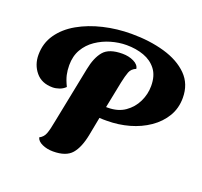

<svg xmlns="http://www.w3.org/2000/svg" viewBox="-123 -827 1041 988"><g transform="rotate(20 398.0 -333.5)"><path d="M262 20Q229 20 202.5 8Q176 -4 171 -24Q193 -35 202 -58.5Q211 -82 220 -132L281 -437Q294 -504 324 -539.5Q354 -575 427 -575Q462 -575 489.5 -561.5Q517 -548 520 -526Q495 -516 486.5 -493.5Q478 -471 470 -433L441 -288H450Q506 -288 544 -314.5Q582 -341 602 -382.5Q622 -424 622 -469Q622 -525 596 -559Q570 -593 527 -608.5Q484 -624 432 -624Q390 -624 347 -611.5Q304 -599 268 -574.5Q232 -550 210.5 -513Q189 -476 189 -426Q189 -398 194.5 -373.5Q200 -349 216 -316Q202 -302 183 -295.5Q164 -289 147 -289Q87 -289 54.5 -328.5Q22 -368 22 -422Q22 -486 56.5 -535.5Q91 -585 150 -618.5Q209 -652 283 -669.5Q357 -687 436 -687Q536 -687 617.5 -663.5Q699 -640 747.5 -591.5Q796 -543 796 -467Q796 -410 769 -365Q742 -320 695.5 -288Q649 -256 590.5 -239.5Q532 -223 468 -223Q459 -223 448.5 -223Q438 -223 428 -224L409 -125Q395 -52 364 -16Q333 20 262 20Z"/></g></svg>

Font: Sansita Swashed
Style: Bold
Weight: 700
Designer: Pablo Cosgaya
Foundry: Omnibus-Type
Version: Version 1.003; ttfautohint (v1.8.3)